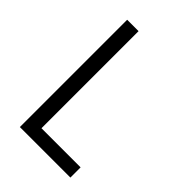

<svg xmlns="http://www.w3.org/2000/svg" viewBox="-215 -832 930 930"><g transform="rotate(45 250.0 -367.5)"><path d="M96 0V-735H174V-70H442V0Z"/></g></svg>

Font: Iosevka Term SS14
Style: Regular
Weight: 400
Monospace: yes
Designer: Belleve Invis
Foundry: Belleve Invis
Version: Version 24.1.1; ttfautohint (v1.8.4)